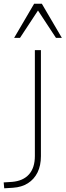

<svg xmlns="http://www.w3.org/2000/svg" viewBox="-86 -806 350 1022"><path d="M-66.4 165 -21.5 162.1Q37.1 157.2 68.4 122.1Q99.6 86.9 99.6 24.4V-539.1H131.8V25.4Q131.8 75.2 113.8 111.8Q95.7 148.4 62.5 169.4Q29.3 190.4 -16.6 193.4L-63.5 196.3ZM95.7 -786.1H136.7L243.2 -604.5H211.9L116.2 -750L20.5 -604.5H-10.7Z"/></svg>

Font: Min Sans VF VF
Style: Regular
Weight: 400
Designer: Jinseong-Kim, NotoSansCJK, Nunito
Foundry: Jinseong-Kim
Version: Version 1.420;Glyphs 3.1.2 (3151)